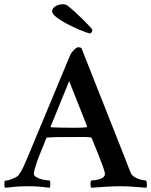

<svg xmlns="http://www.w3.org/2000/svg" viewBox="-34 -878 710 902"><path d="M291 -497 204 -284Q204 -283 204 -282Q206 -280 206 -280Q223 -279 248.5 -278.5Q274 -278 291 -278Q314 -278 331.5 -278Q349 -278 372 -280Q374 -280 374 -283Q375 -284 375 -285ZM97 -3Q80 -3 66.5 -2.5Q53 -2 41 -1Q29 0 17 1.5Q5 3 -10 4Q-13 1 -13.5 -10.5Q-14 -22 -11 -29Q-7 -29 2.5 -31Q12 -33 22 -37Q32 -41 41 -45.5Q50 -50 54 -56Q68 -76 76 -94Q84 -112 94 -135Q139 -243 179 -339Q196 -380 213.5 -421.5Q231 -463 246.5 -501Q262 -539 275.5 -570.5Q289 -602 297 -622Q301 -631 313.5 -643.5Q326 -656 334 -656Q344 -656 349 -651L552 -138Q562 -113 568 -96.5Q574 -80 579 -69Q584 -56 595 -48.5Q606 -41 617.5 -37Q629 -33 639 -31.5Q649 -30 652 -30Q656 -24 656 -11.5Q656 1 654 4Q625 2 594.5 -0.5Q564 -3 531 -3Q496 -3 460 -0.5Q424 2 395 4Q393 2 392 -3Q391 -8 391 -14Q391 -20 392 -24.5Q393 -29 395 -30Q406 -30 424.5 -34Q443 -38 452 -46Q459 -52 459 -62Q459 -69 449.5 -95.5Q440 -122 428 -152Q414 -187 397 -229Q396 -230 395 -231Q391 -233 390 -233Q365 -235 339 -234.5Q313 -234 294 -234Q263 -234 241 -234Q219 -234 190 -232Q188 -232 186 -230.5Q184 -229 183 -228Q176 -210 169 -192Q163 -177 156 -160.5Q149 -144 144 -130Q136 -108 130.5 -88.5Q125 -69 125 -62Q125 -53 135.5 -46.5Q146 -40 159 -36.5Q172 -33 184 -31.5Q196 -30 199 -30Q203 -25 202.5 -12.5Q202 0 200 4Q173 1 151.5 -1Q130 -3 97 -3ZM400 -737Q400 -733 396.5 -727Q393 -721 389 -721Q385 -721 370.5 -726Q356 -731 336 -739.5Q316 -748 294 -759Q272 -770 253.5 -781.5Q235 -793 223 -804Q211 -815 211 -824Q211 -840 227 -849Q243 -858 262 -858Q272 -858 280 -854Q296 -842 316.5 -823.5Q337 -805 355.5 -786.5Q374 -768 387 -754Q400 -740 400 -737Z"/></svg>

Font: Vermiglione SemiBold
Style: Regular
Weight: 600
Version: Version 1.000